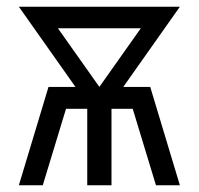

<svg xmlns="http://www.w3.org/2000/svg" viewBox="-20 -550 590 570"><path d="M36 0 124 -292H204L36 -530H514L346 -292H426L514 0H443L374 -227H311V0H239V-227H176L107 0ZM275 -292 398 -466H152Z"/></svg>

Font: Lode
Style: Regular
Weight: 400
Monospace: yes
Designer: Belleve Invis
Foundry: Belleve Invis
Version: Version 29.2.0; ttfautohint (v1.8.3)